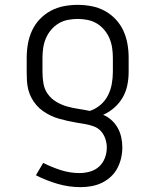

<svg xmlns="http://www.w3.org/2000/svg" viewBox="-20 -558 640 791"><path d="M312 213Q264 213 217.5 199.5Q171 186 128 164L158 113Q193 131 231 143Q269 155 308 155Q329 155 350.5 149Q372 143 388 128.5Q404 114 412 93Q420 72 420 50Q420 32 414 14Q408 -4 396 -17.5Q384 -31 366 -37.5Q348 -44 330 -47Q312 -50 294 -53Q276 -56 258.5 -60Q241 -64 223 -69Q205 -74 188.5 -82Q172 -90 157 -100.5Q142 -111 130 -125Q118 -139 109.5 -155Q101 -171 96.5 -189Q92 -207 91 -225Q90 -243 90 -262V-320Q90 -349 95 -377.5Q100 -406 112 -432Q124 -458 144 -479Q164 -500 189 -513.5Q214 -527 242.5 -532.5Q271 -538 300 -538Q329 -538 357.5 -532.5Q386 -527 411 -513.5Q436 -500 456 -479Q476 -458 488 -432Q500 -406 505 -377.5Q510 -349 510 -320V-262Q510 -234 504.5 -207Q499 -180 485.5 -156.5Q472 -133 451 -114.5Q430 -96 405 -85Q424 -77 439.5 -63Q455 -49 465 -31Q475 -13 479.5 7.5Q484 28 484 49Q484 71 479 93Q474 115 463.5 135Q453 155 436 170.5Q419 186 399 195.5Q379 205 356.5 209Q334 213 312 213ZM350 -101Q374 -109 393.5 -125.5Q413 -142 424.5 -164.5Q436 -187 440.5 -212Q445 -237 445 -262V-320Q445 -340 442 -360.5Q439 -381 431 -400Q423 -419 409.5 -435Q396 -451 378.5 -461.5Q361 -472 340.5 -476Q320 -480 300 -480Q280 -480 259.5 -476Q239 -472 221.5 -461.5Q204 -451 190.5 -435Q177 -419 169 -400Q161 -381 158 -360.5Q155 -340 155 -320V-262Q155 -238 159 -214Q163 -190 177 -170.5Q191 -151 212 -138.5Q233 -126 256 -119.5Q279 -113 302.5 -109.5Q326 -106 350 -101Z"/></svg>

Font: Iosevka Slab Light Extended
Style: Regular
Weight: 300
Width: 7
Monospace: yes
Designer: Belleve Invis
Foundry: Belleve Invis
Version: Version 11.1.0; ttfautohint (v1.8.3)